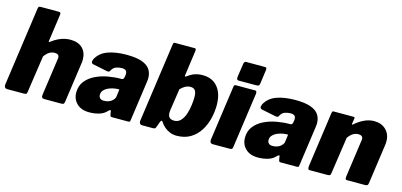

<svg xmlns="http://www.w3.org/2000/svg" viewBox="-66 -1175 3386 1617"><g transform="rotate(15 1626.5 -366.0)"><path d="M35 0Q21 0 14.5 -9Q8 -18 9 -31L107 -725Q109 -736 114.5 -739Q120 -742 129 -742H289Q306 -742 303 -720L270 -485Q267 -469 278 -477Q311 -502 339.5 -515.5Q368 -529 393.5 -534.5Q419 -540 443 -540Q511 -540 548.5 -503.5Q586 -467 586 -403Q586 -395 585.5 -386.5Q585 -378 583 -369L534 -24Q532 -9 526.5 -4.5Q521 0 505 0H358Q330 0 335 -31L381 -357Q382 -360 382 -362.5Q382 -365 382 -367Q382 -384 372 -391.5Q362 -399 343 -399Q326 -399 310 -392.5Q294 -386 280.5 -373.5Q267 -361 255 -344L208 -23Q206 -7 200 -3.5Q194 0 176 0Z M901 -40Q876 -13 836 -1.5Q796 10 752 10Q682 10 643 -28Q604 -66 604 -123Q604 -182 635.5 -222Q667 -262 717 -286.5Q767 -311 825 -321.5Q883 -332 935 -332H942Q961 -332 964 -352L967 -369Q968 -373 968 -376.5Q968 -380 968 -383Q968 -403 957 -412Q946 -421 923 -421Q899 -421 873.5 -412.5Q848 -404 832 -372Q829 -366 824 -364Q819 -362 806 -364L679 -390Q671 -392 666.5 -400.5Q662 -409 671 -432Q703 -491 770.5 -515.5Q838 -540 933 -540Q1018 -540 1067.5 -522Q1117 -504 1138 -472Q1159 -440 1159 -398Q1159 -391 1158.5 -384Q1158 -377 1157 -369L1108 -21Q1106 -6 1103 -3Q1100 0 1086 0H949Q936 0 933 -9Q930 -18 928 -32L927 -44Q925 -66 901 -40ZM947 -230Q949 -239 948 -241Q947 -243 938 -242L924 -241Q909 -240 888 -235Q867 -230 847 -220Q827 -210 814 -194Q801 -178 801 -155Q801 -139 812 -127.5Q823 -116 845 -116Q868 -116 885 -122Q902 -128 912 -136Q922 -144 930.5 -155Q939 -166 940 -177Z M1213 0Q1197 0 1191 -9Q1185 -18 1186 -31L1284 -725Q1286 -736 1289.5 -739Q1293 -742 1301 -742H1472Q1481 -742 1482.5 -733.5Q1484 -725 1482 -715L1452 -500Q1451 -492 1454.5 -490.5Q1458 -489 1467 -496Q1491 -514 1512.5 -523.5Q1534 -533 1555 -536.5Q1576 -540 1596 -540Q1654 -540 1693.5 -514Q1733 -488 1754 -440.5Q1775 -393 1775 -326Q1775 -268 1760.5 -208.5Q1746 -149 1714.5 -99.5Q1683 -50 1633 -20Q1583 10 1513 10Q1484 10 1457.5 0Q1431 -10 1408.5 -28.5Q1386 -47 1369 -74Q1366 -79 1360 -79Q1354 -79 1349 -65L1333 -21Q1329 -8 1323 -4Q1317 0 1307 0ZM1407 -179Q1404 -154 1409.5 -138Q1415 -122 1428 -114.5Q1441 -107 1460 -107Q1496 -107 1519 -132.5Q1542 -158 1554 -196Q1566 -234 1571 -273.5Q1576 -313 1576 -341Q1576 -385 1562.5 -401.5Q1549 -418 1523 -418Q1497 -418 1475.5 -405.5Q1454 -393 1436 -374Z M2001 -23Q1999 -7 1992.5 -3.5Q1986 0 1969 0H1828Q1813 0 1807 -9Q1801 -18 1802 -31L1870 -513Q1872 -524 1875.5 -527Q1879 -530 1888 -530H2057Q2065 -530 2067.5 -521.5Q2070 -513 2069 -504ZM2082 -597Q2080 -582 2073 -578Q2066 -574 2049 -574H1898Q1887 -574 1884 -583.5Q1881 -593 1883 -606L1900 -719Q1903 -742 1920 -742H2088Q2096 -742 2098 -733.5Q2100 -725 2098 -715Z M2372 -40Q2347 -13 2307 -1.5Q2267 10 2223 10Q2153 10 2114 -28Q2075 -66 2075 -123Q2075 -182 2106.5 -222Q2138 -262 2188 -286.5Q2238 -311 2296 -321.5Q2354 -332 2406 -332H2413Q2432 -332 2435 -352L2438 -369Q2439 -373 2439 -376.5Q2439 -380 2439 -383Q2439 -403 2428 -412Q2417 -421 2394 -421Q2370 -421 2344.5 -412.5Q2319 -404 2303 -372Q2300 -366 2295 -364Q2290 -362 2277 -364L2150 -390Q2142 -392 2137.5 -400.5Q2133 -409 2142 -432Q2174 -491 2241.5 -515.5Q2309 -540 2404 -540Q2489 -540 2538.5 -522Q2588 -504 2609 -472Q2630 -440 2630 -398Q2630 -391 2629.5 -384Q2629 -377 2628 -369L2579 -21Q2577 -6 2574 -3Q2571 0 2557 0H2420Q2407 0 2404 -9Q2401 -18 2399 -32L2398 -44Q2396 -66 2372 -40ZM2418 -230Q2420 -239 2419 -241Q2418 -243 2409 -242L2395 -241Q2380 -240 2359 -235Q2338 -230 2318 -220Q2298 -210 2285 -194Q2272 -178 2272 -155Q2272 -139 2283 -127.5Q2294 -116 2316 -116Q2339 -116 2356 -122Q2373 -128 2383 -136Q2393 -144 2401.5 -155Q2410 -166 2411 -177Z M2674 0Q2661 0 2658.5 -9Q2656 -18 2657 -31L2725 -513Q2727 -524 2730 -527Q2733 -530 2742 -530H2913Q2919 -530 2922 -527.5Q2925 -525 2923 -515L2916 -470Q2915 -457 2928 -469Q2963 -500 3005.5 -520Q3048 -540 3091 -540Q3156 -540 3195 -501.5Q3234 -463 3234 -401Q3234 -394 3233.5 -387Q3233 -380 3232 -372L3183 -24Q3181 -9 3174.5 -4.5Q3168 0 3152 0H2999Q2986 0 2984 -8.5Q2982 -17 2984 -31L3029 -351Q3030 -356 3030.5 -360Q3031 -364 3031 -366Q3031 -383 3020.5 -391Q3010 -399 2991 -399Q2974 -399 2958 -392.5Q2942 -386 2928.5 -373.5Q2915 -361 2903 -344L2856 -23Q2854 -7 2847 -3.5Q2840 0 2822 0H2674Z"/></g></svg>

Font: Libre Franklin Thin Black
Style: Italic
Weight: 900
Italic angle: -8°
Version: Version 2.000